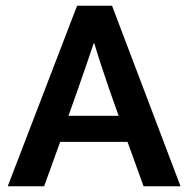

<svg xmlns="http://www.w3.org/2000/svg" viewBox="-20 -650 658 670"><path d="M219 -246H394L361 -339Q347 -381 334.5 -418Q322 -455 309 -499H307Q293 -458 280 -419.5Q267 -381 252 -339ZM249 -630H371L610 0H481L425 -155H190L134 0H7Z"/></svg>

Font: Mukta SemiBold
Style: Regular
Weight: 600
Designer: Girish Dalvi and Yashodeep Gholap
Foundry: Ek Type
Version: Version 2.538;PS 1.002;hotconv 16.6.51;makeotf.lib2.5.65220;